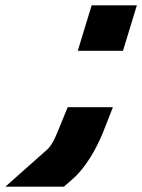

<svg xmlns="http://www.w3.org/2000/svg" viewBox="-187 -549 535 722"><path d="M36.1 -69 67.6 -146H237.6L201.2 -53C176.6 8 136.8 79 88.7 122L53.2 153H-166.8L-10.3 14C4.7 1 17.7 -22 36.1 -69ZM131.7 -444 157.7 -529H327.7L301.7 -444L301.4 -443L275.5 -358H105.5L131.4 -443Z"/></svg>

Font: Nordica Plus
Style: NordicaClassicBkObl
Weight: 900
Version: Version 1.01